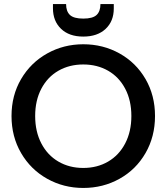

<svg xmlns="http://www.w3.org/2000/svg" viewBox="-20 -923 824 950"><path d="M37 -349Q37 -451 84.5 -532Q132 -613 213.5 -658.5Q295 -704 392 -704Q490 -704 571.5 -658.5Q653 -613 700 -532Q747 -451 747 -349Q747 -247 700 -165.5Q653 -84 571.5 -38.5Q490 7 392 7Q295 7 213.5 -38.5Q132 -84 84.5 -165.5Q37 -247 37 -349ZM630 -349Q630 -426 599.5 -484Q569 -542 515 -573Q461 -604 392 -604Q323 -604 269 -573Q215 -542 184.5 -484Q154 -426 154 -349Q154 -272 184.5 -213.5Q215 -155 269 -123.5Q323 -92 392 -92Q461 -92 515 -123.5Q569 -155 599.5 -213.5Q630 -272 630 -349ZM392 -742Q322 -742 282 -780.5Q242 -819 242 -882V-903H307Q307 -867 326 -849Q345 -831 392 -831Q439 -831 458 -849Q477 -867 477 -903H543V-881Q543 -818 502.5 -780Q462 -742 392 -742Z"/></svg>

Font: Poppins Medium A&M
Style: Regular
Weight: 500
Designer: Ninad Kale (Devanagari), Jonny Pinhorn (Latin)
Foundry: Indian Type Foundry
Version: 4.004